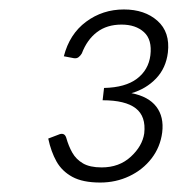

<svg xmlns="http://www.w3.org/2000/svg" viewBox="-20 -832 382 406"><path d="M192 -446Q155 -446 133 -458Q111 -470 99.5 -490.5Q88 -511 82 -539L103 -547Q116 -553 120 -541Q125 -523 133 -509Q141 -495 155.5 -486.5Q170 -478 195 -478Q232 -478 256.5 -500.5Q281 -523 285 -550Q289 -586 267 -603Q245 -620 197 -620L200 -646Q245 -647 269.5 -665.5Q294 -684 298 -715Q302 -748 284.5 -764Q267 -780 237 -780Q206 -780 185 -764Q164 -748 153 -719Q150 -714 146 -711Q142 -708 136 -709L115 -713Q127 -760 162 -786Q197 -812 242 -812Q286 -812 313 -788Q340 -764 335 -721Q331 -688 310 -666Q289 -644 258 -635Q294 -628 310.5 -606.5Q327 -585 323 -552Q319 -521 300.5 -497Q282 -473 253.5 -459.5Q225 -446 192 -446Z"/></svg>

Font: Aleo Light
Style: Italic
Weight: 300
Italic angle: -7°
Designer: Alessio Laiso
Foundry: Alessio Laiso
Version: Version 2.001;gftools[0.9.29]